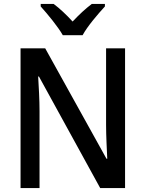

<svg xmlns="http://www.w3.org/2000/svg" viewBox="-20 -961 744 981"><path d="M301 -781H402C426 -826 481 -890 516 -928V-941H449C415 -915 386 -888 351 -851C319 -886 285 -918 254 -941H188V-928C224 -888 276 -825 301 -781ZM619 0V-714H522V-322C522 -269 526 -194 528 -150H524L211 -714H85V0H182V-393C182 -452 178 -518 175 -570H179L492 0Z"/></svg>

Font: Noto Sans Lao Looped SemiCondensed Medium
Style: Regular
Weight: 500
Width: 4
Designer: Mark Frömberg, Ben Mitchell
Foundry: The Fontpad Ltd
Version: Version 1.002